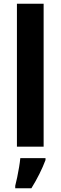

<svg xmlns="http://www.w3.org/2000/svg" viewBox="-20 -780 322 1021"><path d="M212 0H70V-760H212ZM222 71Q209 106 189.5 145Q170 184 147 221H61V208Q66 189 71.5 162.5Q77 136 81.5 109Q86 82 88 61H222Z"/></svg>

Font: Noto Sans Armenian SemiCondensed
Style: Bold
Weight: 700
Width: 4
Designer: Monotype Design Team
Foundry: Monotype Imaging Inc.
Version: Version 2.008; ttfautohint (v1.8.4.7-5d5b)